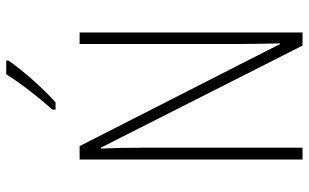

<svg xmlns="http://www.w3.org/2000/svg" viewBox="-207 -875 989 615"><g transform="rotate(-90 287.5 -567.5)"><path d="M401 -1035V-1042H357C327 -994 287 -943 244 -894V-884H267C310 -922 369 -988 401 -1035ZM491 -93V-807H454V-304C454 -267 455 -213 456 -165H454L127 -807H84V-93H122V-605C122 -659 121 -699 119 -739H122L449 -93Z"/></g></svg>

Font: Noto Sans Kannada UI Condensed ExtraLight
Style: Regular
Weight: 200
Width: 3
Designer: Jelle Bosma - Monotype Design Team
Foundry: Monotype Imaging Inc.
Version: Version 2.005